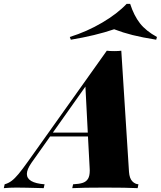

<svg xmlns="http://www.w3.org/2000/svg" viewBox="-116 -976 834 996"><path d="M0 0ZM251.5 -770 246.1 -784.2Q335 -812 413.8 -858.4Q492.7 -904.8 541 -956.1H559.1Q579.1 -894.5 610.1 -855Q641.1 -815.4 698.2 -784.2L694.3 -770Q621.1 -781.7 571.5 -794.2Q522 -806.6 476.1 -824.2Q378.4 -791 251.5 -770ZM602.1 -20 598.1 0Q539.6 -2.9 429.2 -2.9Q313 -2.9 258.8 0L263.2 -20Q295.4 -21.5 313.5 -27.6Q331.5 -33.7 340.6 -48.6Q349.6 -63.5 349.6 -91.3Q349.6 -99.6 349.1 -104L340.3 -268.1H144L46.9 -130.9Q23.4 -96.7 23.4 -73.7Q23.4 -26.9 115.2 -20L110.8 0Q7.8 -2.9 -30.8 -2.9Q-64.9 -2.9 -96.2 0L-91.8 -20Q-72.3 -25.4 -55.7 -37.8Q-39.1 -50.3 -19.8 -73.5Q-0.5 -96.7 29.8 -139.2L438 -712.9Q454.1 -710.9 476.6 -710.9Q499 -710.9 513.2 -712.9L553.2 -84Q555.7 -51.3 569.8 -36.1Q584 -21 602.1 -20ZM327.1 -526.9 158.2 -288.1H339.4Z"/></svg>

Font: TypoPRO Playfair Display
Style: Italic
Weight: 900
Italic angle: -14°
Designer: Claus Eggers Sørensen
Foundry: Claus Eggers Sørensen
Version: Version 1.004;PS 001.004;hotconv 1.0.70;makeotf.lib2.5.58329